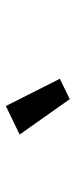

<svg xmlns="http://www.w3.org/2000/svg" viewBox="174 -1008 253 640"><g transform="rotate(-90 300.0 -688.5)"><path d="M289 -582 171 -749 266 -795 357 -615Z"/></g></svg>

Font: IBM Plex Sans Medium
Style: Regular
Weight: 500
Designer: Mike Abbink, Paul van der Laan, Pieter van Rosmalen
Foundry: Bold Monday
Version: Version 3.201